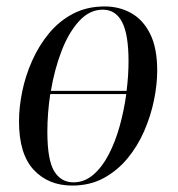

<svg xmlns="http://www.w3.org/2000/svg" viewBox="-20 -566 554 596"><path d="M204 10Q130 10 84.5 -39Q39 -88 39 -189Q39 -233 49 -282Q59 -331 80 -378Q101 -425 132.5 -463Q164 -501 207 -523.5Q250 -546 305 -546Q350 -546 387 -525.5Q424 -505 446 -461Q468 -417 468 -347Q468 -304 458 -255Q448 -206 427.5 -159Q407 -112 375.5 -74Q344 -36 301.5 -13Q259 10 204 10ZM299 -536Q258 -536 225.5 -500.5Q193 -465 171 -407.5Q149 -350 138 -284H373Q379 -332 379 -376Q379 -459 359 -497.5Q339 -536 299 -536ZM208 0Q242 0 269.5 -23.5Q297 -47 317.5 -86.5Q338 -126 351.5 -174.5Q365 -223 372 -274H136Q127 -214 127 -157Q127 -70 148 -35Q169 0 208 0Z"/></svg>

Font: Noto Serif Display Condensed
Style: Italic
Weight: 400
Width: 3
Italic angle: -12°
Designer: Monotype Design Team
Foundry: Monotype Imaging Inc.
Version: Version 2.009